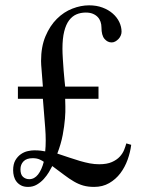

<svg xmlns="http://www.w3.org/2000/svg" viewBox="-20 -697 540 728"><path d="M146 -83.5Q141.1 -87.4 130.4 -92.3Q119.6 -97.2 104 -97.2Q80.6 -97.2 69.1 -85.2Q57.6 -73.2 57.6 -55.2Q57.6 -34.7 67.6 -26.1Q77.6 -17.6 90.8 -17.6Q110.4 -17.6 124.3 -35.4Q138.2 -53.2 146 -83.5ZM477.5 -147.9Q474.1 -120.1 463.9 -91.6Q453.6 -63 436.3 -40Q418.9 -17.1 394 -2.7Q369.1 11.7 336.9 11.7Q314 11.7 295.9 6.6Q277.8 1.5 260.3 -8.8Q242.7 -19 223.4 -33.7Q204.1 -48.3 178.2 -67.4Q173.3 -57.6 165.3 -44.2Q157.2 -30.8 146 -18.3Q134.8 -5.9 119.9 2.9Q105 11.7 86.4 11.7Q70.8 11.7 60.1 6.1Q49.3 0.5 42.5 -8.5Q35.6 -17.6 32.7 -28.8Q29.8 -40 29.8 -51.3Q29.8 -74.7 38.3 -89.4Q46.9 -104 59.3 -112.5Q71.8 -121.1 85.4 -124Q99.1 -127 109.4 -127Q125 -127 134.8 -125.7Q144.5 -124.5 151.4 -123Q155.3 -161.1 151.4 -212.2Q147.5 -263.2 142.6 -322.3H47.9V-368.7H142.6Q140.1 -405.8 137.9 -429.4Q135.7 -453.1 135.7 -465.8Q135.7 -520 152.6 -559.8Q169.4 -599.6 195.8 -625.7Q222.2 -651.9 254.4 -664.3Q286.6 -676.8 317.9 -676.8Q346.2 -676.8 368.9 -668.2Q391.6 -659.7 407.7 -645.5Q423.8 -631.3 432.4 -613.3Q440.9 -595.2 440.9 -576.7Q440.9 -569.3 437.7 -562Q434.6 -554.7 429.2 -549.1Q423.8 -543.5 417.2 -539.8Q410.6 -536.1 403.3 -536.1Q387.7 -536.1 376.2 -549.6Q364.7 -563 364.7 -593.3Q364.7 -604 361.3 -614.3Q357.9 -624.5 350.6 -632.3Q343.3 -640.1 332 -644.8Q320.8 -649.4 305.2 -649.4Q286.1 -649.4 270 -642.6Q253.9 -635.7 241.9 -619.9Q230 -604 223.4 -577.6Q216.8 -551.3 216.8 -512.2Q216.8 -496.1 218.3 -473.1Q219.7 -450.2 221.4 -428.2Q223.1 -406.2 224.9 -389.4Q226.6 -372.6 227.1 -368.7H353.5V-322.3H227.1Q227.1 -313.5 227.8 -293.9Q228.5 -274.4 226.3 -246.8Q224.1 -219.2 217.8 -185.3Q211.4 -151.4 197.3 -114.7Q221.2 -106.9 242.4 -99.6Q263.7 -92.3 283 -86.7Q302.2 -81.1 320.3 -77.6Q338.4 -74.2 356 -74.2Q385.3 -74.2 404.1 -82.5Q422.9 -90.8 434.1 -103Q445.3 -115.2 450.7 -128.9Q456.1 -142.6 459 -153.3Z"/></svg>

Font: Doulos SIL Cyr
Style: Regular
Weight: 400
Designer: Walt Agee, Victor Gaultney, Peter Martin, Debbi Hosken, Becca Hirsbrunner
Foundry: SIL International
Version: Version 5.000